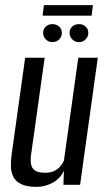

<svg xmlns="http://www.w3.org/2000/svg" viewBox="-20 -720 416 748"><path d="M123 8Q85 8 63 -2.5Q41 -13 32 -31Q23 -49 22.5 -72.5Q22 -96 26 -123L78 -495H154L103 -131Q100 -115 99.5 -100Q99 -85 103 -73Q107 -61 119.5 -54Q132 -47 156 -47Q179 -47 193.5 -55Q208 -63 216.5 -74Q225 -85 229 -94L285 -495H361L292 0H227L229 -55Q214 -23 184 -7.5Q154 8 123 8ZM184 -556Q169 -556 158.5 -566.5Q148 -577 148 -592Q148 -607 158.5 -616.5Q169 -626 184 -626Q200 -626 210.5 -616.5Q221 -607 221 -592Q221 -577 210.5 -566.5Q200 -556 184 -556ZM288 -556Q272 -556 261.5 -566.5Q251 -577 251 -592Q251 -607 261.5 -616.5Q272 -626 288 -626Q303 -626 313.5 -616.5Q324 -607 324 -592Q324 -577 313.5 -566.5Q303 -556 288 -556ZM146 -659 151 -700H342L337 -659Z"/></svg>

Font: Alumni Sans Medium
Style: Italic
Weight: 500
Italic angle: -8°
Designer: Robert E. Leuschke
Foundry: Robert E. Leuschke
Version: Version 1.016